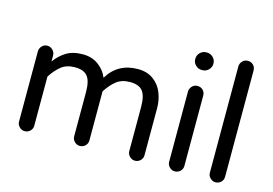

<svg xmlns="http://www.w3.org/2000/svg" viewBox="-95 -939 1572 1107"><g transform="rotate(15 691.0 -385.5)"><path d="M121 -23Q103 -23 89.5 -36.5Q76 -50 76 -68V-487Q76 -505 89 -519Q102 -533 121 -533Q140 -533 153.5 -519Q167 -505 167 -487V-451Q194 -489 233 -513.5Q272 -538 332 -538Q387 -538 426 -509Q465 -480 481 -438Q541 -538 661 -538Q717 -538 754 -510Q791 -483 808 -439.5Q825 -396 825 -349V-68Q825 -49 811.5 -36Q798 -23 779 -23Q761 -23 747.5 -36.5Q734 -50 734 -68V-332Q734 -398 711.5 -426Q689 -454 636 -454Q586 -454 554 -428Q522 -402 496 -361V-68Q496 -49 482.5 -36Q469 -23 450 -23Q432 -23 418.5 -36.5Q405 -50 405 -68V-332Q405 -398 382.5 -426Q360 -454 307 -454Q257 -454 225 -428Q193 -402 167 -361V-68Q167 -49 153.5 -36Q140 -23 121 -23Z M1015 -628Q995 -628 979.5 -643Q964 -658 964 -678V-682Q964 -703 979.5 -718Q995 -733 1015 -733H1021Q1041 -733 1056.5 -718Q1072 -703 1072 -682V-678Q1072 -658 1056.5 -643Q1041 -628 1021 -628ZM1017 -23Q999 -23 985.5 -36.5Q972 -50 972 -68V-487Q972 -505 985 -519Q998 -533 1017 -533Q1037 -533 1050 -520Q1063 -507 1063 -487V-68Q1063 -49 1049.5 -36Q1036 -23 1017 -23Z M1260 -23Q1242 -23 1228.5 -36.5Q1215 -50 1215 -68V-702Q1215 -720 1228 -734Q1241 -748 1260 -748Q1280 -748 1293 -735Q1306 -722 1306 -702V-68Q1306 -49 1292.5 -36Q1279 -23 1260 -23Z"/></g></svg>

Font: Huninn
Style: Regular
Weight: 400
Designer: justfont
Foundry: justfont
Version: Version 1.003